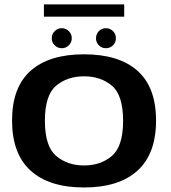

<svg xmlns="http://www.w3.org/2000/svg" viewBox="-20 -843 775 868"><path d="M360 4.5Q518 4.5 601.8 -71.8Q685.5 -148 685.5 -298Q685.5 -448 601.8 -522.8Q518 -597.5 360 -597.5Q202 -597.5 118.2 -522.8Q34.5 -448 34.5 -298Q34.5 -148 118.2 -71.8Q202 4.5 360 4.5ZM360 -95Q284.5 -95 233.8 -138.2Q183 -181.5 183 -297Q183 -413 233.8 -455.5Q284.5 -498 360 -498Q435.5 -498 486 -455.5Q536.5 -413 536.5 -297Q536.5 -181.5 486 -138.2Q435.5 -95 360 -95ZM259.5 -625Q278 -625 291.2 -638.2Q304.5 -651.5 304.5 -670Q304.5 -689 291.2 -702.2Q278 -715.5 259.5 -715.5Q240.5 -715.5 227.2 -702.2Q214 -689 214 -670Q214 -651.5 227.2 -638.2Q240.5 -625 259.5 -625ZM458.5 -625Q478 -625 491 -638.2Q504 -651.5 504 -670Q504 -689 491 -702.2Q478 -715.5 458.5 -715.5Q440 -715.5 427 -702.2Q414 -689 414 -670Q414 -651.5 427 -638.2Q440 -625 458.5 -625ZM178.5 -767.5H541.5V-823H178.5Z"/></svg>

Font: Anybody SemiExpanded SemiBold
Style: Regular
Weight: 600
Width: 6
Designer: Tyler Finck
Foundry: Etcetera Type Company
Version: Version 1.113;gftools[0.9.25]